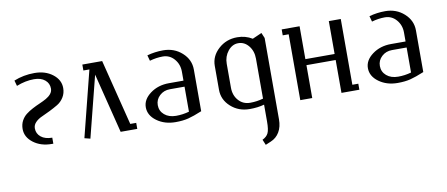

<svg xmlns="http://www.w3.org/2000/svg" viewBox="-57 -597 2356 1011"><g transform="rotate(-10 1121.0 -92.0)"><path d="M47.9 -104Q47.9 -128.4 58.1 -147.7Q68.4 -167 84.5 -179.4Q100.6 -191.9 120.1 -202.1Q139.6 -212.4 159.4 -220.9Q179.2 -229.5 195.3 -238.5Q211.4 -247.6 221.7 -260Q231.9 -272.5 231.9 -288.1Q231.9 -316.4 210.4 -334.2Q189 -352.1 151.9 -352.1Q106 -352.1 58.1 -333L49.8 -362.8Q101.1 -383.8 160.2 -383.8Q217.8 -383.8 256.8 -353.8Q295.9 -323.7 295.9 -279.8Q295.9 -252 282.2 -230.2Q268.6 -208.5 248 -196.3Q227.5 -184.1 203.9 -172.4Q180.2 -160.6 159.7 -151.6Q139.2 -142.6 125.5 -128.4Q111.8 -114.3 111.8 -96.2Q111.8 -67.9 133.8 -50Q155.8 -32.2 193.8 -32.2V0H186Q127.4 0 87.6 -30.3Q47.9 -60.5 47.9 -104Z M359.9 0 448.7 -352.1H416.5V-383.8H522.5L610.8 -32.2H642.6V0H553.7L473.6 -319.8L390.6 7.8Z M706.5 -104Q706.5 -146 748.5 -177Q790.5 -208 848.1 -208H926.3V-255.9Q926.3 -295.4 901.9 -323.7Q877.4 -352.1 840.3 -352.1Q806.2 -352.1 770.5 -341.8L762.2 -372.1Q803.7 -383.8 848.1 -383.8Q907.2 -383.8 948.7 -346.4Q990.2 -309.1 990.2 -255.9V-33.2Q945.3 -14.6 916.3 -7.3Q887.2 0 848.1 0Q789.6 0 748 -30.3Q706.5 -60.5 706.5 -104ZM770.5 -104Q770.5 -72.8 794.2 -52.5Q817.9 -32.2 856.4 -32.2Q892.1 -32.2 926.3 -42V-175.8H848.1Q815.4 -175.8 793 -155Q770.5 -134.3 770.5 -104Z M1102.1 -127.9V-255.9Q1102.1 -308.1 1143.8 -345.9Q1185.5 -383.8 1244.1 -383.8Q1288.6 -383.8 1324.2 -361.8L1374 -383.8L1386.2 -355V80.1Q1386.2 120.1 1369.6 147.9Q1353 175.8 1323.2 188L1294.4 200.2L1282.2 170.9Q1304.7 160.2 1313.5 142.3Q1322.3 124.5 1322.3 80.1V-9.8Q1288.1 0 1244.1 0Q1185.1 0 1143.6 -37.4Q1102.1 -74.7 1102.1 -127.9ZM1166 -127.9Q1166 -86.9 1190.2 -59.6Q1214.4 -32.2 1252.4 -32.2Q1288.1 -32.2 1322.3 -42V-255.9Q1322.3 -296.4 1299.8 -324.2Q1277.3 -352.1 1244.1 -352.1Q1211.9 -352.1 1189 -323.5Q1166 -294.9 1166 -255.9Z M1482.4 -352.1V-383.8H1578.1V-208H1734.4V-383.8H1798.3V-32.2H1830.1V0H1734.4V-175.8H1578.1V0H1514.2V-352.1Z M1894 -104Q1894 -146 1936 -177Q1978 -208 2035.6 -208H2113.8V-255.9Q2113.8 -295.4 2089.4 -323.7Q2064.9 -352.1 2027.8 -352.1Q1993.7 -352.1 1958 -341.8L1949.7 -372.1Q1991.2 -383.8 2035.6 -383.8Q2094.7 -383.8 2136.2 -346.4Q2177.7 -309.1 2177.7 -255.9V-33.2Q2132.8 -14.6 2103.8 -7.3Q2074.7 0 2035.6 0Q1977.1 0 1935.5 -30.3Q1894 -60.5 1894 -104ZM1958 -104Q1958 -72.8 1981.7 -52.5Q2005.4 -32.2 2043.9 -32.2Q2079.6 -32.2 2113.8 -42V-175.8H2035.6Q2002.9 -175.8 1980.5 -155Q1958 -134.3 1958 -104Z"/></g></svg>

Font: Gawaa
Style: Regular
Weight: 400
Designer: T. Christopher White
Version: Version 1.0